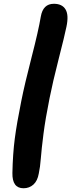

<svg xmlns="http://www.w3.org/2000/svg" viewBox="-20 -837 379 1020"><path d="M105 163.1Q44.4 163.1 45.9 82Q47.9 -19.5 58.6 -101.1Q69.3 -182.6 92.8 -298.8Q111.3 -391.6 147.7 -532.5Q184.1 -673.3 196.8 -749Q208.5 -816.9 266.1 -816.9Q310.1 -816.9 328.1 -787.1Q346.2 -757.3 333 -694.8Q323.7 -648.9 291.7 -523.9Q259.8 -398.9 243.2 -314.9Q221.2 -205.6 210.9 -125.2Q200.7 -44.9 197 3.2Q193.4 51.3 186 85Q179.2 124 157.5 143.6Q135.7 163.1 105 163.1Z"/></svg>

Font: Shantell Sans Irregular
Style: Bold Italic
Weight: 700
Italic angle: -11.31°
Designer: Stephen Nixon, Anya Danilova, Shantell Martin
Foundry: Arrow Type
Version: Version 1.006;[9816181b4]